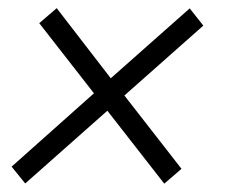

<svg xmlns="http://www.w3.org/2000/svg" viewBox="-20 -496 553 468"><path d="M8.3 -89.8 209 -268.6 75.7 -439.5 118.2 -476.1 250 -305.2 442.4 -475.6 475.6 -433.6 283.2 -263.2 422.4 -84.5 380.4 -48.3 241.7 -226.1 41.5 -48.8Z"/></svg>

Font: RobotoInd Light
Style: Italic
Weight: 300
Italic angle: -12°
Designer: Google
Version: Version 2.001151; 2014